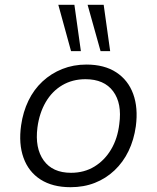

<svg xmlns="http://www.w3.org/2000/svg" viewBox="-20 -772 653 800"><path d="M274 8Q199 8 149 -24Q99 -56 78 -114.5Q57 -173 68 -250Q76 -306 98.5 -352.5Q121 -399 157 -432.5Q193 -466 239.5 -484.5Q286 -503 340 -503Q415 -503 464.5 -470.5Q514 -438 535 -380.5Q556 -323 546 -246Q538 -189 515.5 -142.5Q493 -96 457 -62Q421 -28 375 -10Q329 8 274 8ZM276 -52Q331 -52 373.5 -78Q416 -104 443 -149.5Q470 -195 477 -255Q489 -341 451.5 -391.5Q414 -442 336 -442Q282 -442 239.5 -417Q197 -392 170.5 -346.5Q144 -301 136 -241Q125 -155 162 -103.5Q199 -52 276 -52ZM399 -559 345 -752H412L439 -559ZM276 -559 223 -752H290L317 -559Z"/></svg>

Font: Nunito Sans 7pt Light
Style: Italic
Weight: 300
Italic angle: -9°
Designer: Vernon Adams
Foundry: Vernon Adams
Version: Version 3.101;gftools[0.9.27]